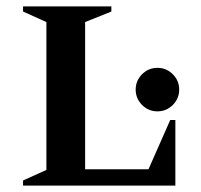

<svg xmlns="http://www.w3.org/2000/svg" viewBox="-20 -580 628 600"><path d="M52 0V-16L125 -49V-511L52 -544V-560H328V-544L246 -511V-51H444L512 -205H528V0ZM472 -232Q444 -232 424 -252Q404 -272 404 -300Q404 -328 424 -348Q444 -368 472 -368Q500 -368 520 -348Q540 -328 540 -300Q540 -272 520 -252Q500 -232 472 -232Z"/></svg>

Font: Spectral SC SemiBold
Style: Regular
Weight: 600
Designer: Jean-Baptiste Levee
Foundry: Production Type
Version: Version 2.001